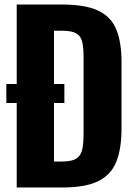

<svg xmlns="http://www.w3.org/2000/svg" viewBox="-20 -830 593 850"><path d="M54 0V-374H8V-458H54V-810H253Q356 -810 413.5 -783.5Q471 -757 494.5 -700.5Q518 -644 518 -556V-261Q518 -171 494.5 -113Q471 -55 414 -27.5Q357 0 257 0ZM219 -115H255Q300 -115 320 -129.5Q340 -144 345 -172.5Q350 -201 350 -243V-577Q350 -619 344 -644.5Q338 -670 318 -682Q298 -694 254 -694H219V-458H265V-374H219Z"/></svg>

Font: Oswald SemiBold
Style: Regular
Weight: 600
Designer: Vernon Adams
Foundry: Vernon Adams
Version: Version 4.100; ttfautohint (v1.8.1.43-b0c9)